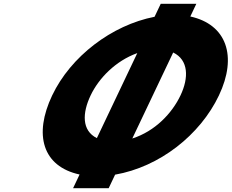

<svg xmlns="http://www.w3.org/2000/svg" viewBox="-20 -917 1224 1014"><path d="M678.7 -185.5 894.6 -639.7C976 -600.3 977.8 -506.7 933.2 -413C888.4 -318.7 799.5 -224.4 678.7 -185.5ZM491.6 -187.5C410.9 -227.6 414.4 -320.3 458.5 -413C501.9 -504.3 590.6 -595.5 705.1 -636.6ZM796.3 -828.4C569.6 -784.2 353.2 -618.6 255.5 -413C156.8 -205.4 204.8 -37.9 400.3 4.6L365.9 77H553.9L587.9 5.4C822.9 -35.6 1036.9 -204 1136.2 -413C1235.2 -621.1 1175.9 -788.2 985.1 -829.9L1016.9 -897H828.9Z"/></svg>

Font: Hussar
Style: BdSuprExtOblFive
Weight: 700
Foundry: Cannot Into Space Fonts
Version: Version 2.00